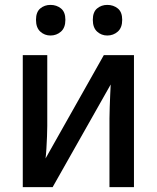

<svg xmlns="http://www.w3.org/2000/svg" viewBox="-20 -764 640 784"><path d="M73 0V-539H173V-250Q173 -233 172 -207.5Q171 -182 169.5 -157Q168 -132 166 -117L404 -539H527V0H427V-280Q427 -300 428 -326Q429 -352 430 -377Q431 -402 432 -419L195 0ZM418 -619Q394 -619 376.5 -635Q359 -651 359 -683Q359 -715 376.5 -729.5Q394 -744 418 -744Q443 -744 461 -729.5Q479 -715 479 -683Q479 -651 461 -635Q443 -619 418 -619ZM186 -619Q162 -619 144.5 -635Q127 -651 127 -683Q127 -715 144.5 -729.5Q162 -744 186 -744Q211 -744 229 -729.5Q247 -715 247 -683Q247 -651 229 -635Q211 -619 186 -619Z"/></svg>

Font: Noto Sans Mono Medium
Style: Regular
Weight: 500
Designer: Monotype Design Team
Foundry: Monotype Imaging Inc.
Version: Version 2.014